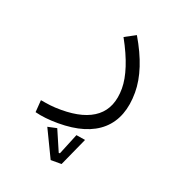

<svg xmlns="http://www.w3.org/2000/svg" viewBox="-125 -395 837 896"><g transform="rotate(20 293.0 53.0)"><path d="M197.8 222.7Q131.3 222.7 82 210L86.4 148.9Q113.8 153.8 136.2 156.5Q158.7 159.2 189.9 159.2Q304.7 159.2 363.8 111.8Q422.9 64.5 422.9 -31.2Q422.9 -76.2 404.3 -133.5Q385.7 -190.9 347.7 -259.8L403.3 -289.6Q486.8 -148.4 486.8 -34.7Q486.8 91.8 413.6 157.2Q340.3 222.7 197.8 222.7ZM224.6 396 156.7 255.4 202.6 245.6 248.5 351.6H254.4L297.9 245.6L343.3 252.9L278.8 396Z"/></g></svg>

Font: Cascadia Mono PL Light
Style: Regular
Weight: 300
Monospace: yes
Designer: Aaron Bell
Foundry: Saja Typeworks
Version: Version 2404.023; ttfautohint (v1.8.4)